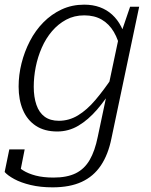

<svg xmlns="http://www.w3.org/2000/svg" viewBox="-37 -567 648 825"><path d="M383 21 475 -414 480 -415 522 -538H561L442 27Q428 97 396.5 144Q365 191 314 214.5Q263 238 189 238Q137 238 95 228Q53 218 24.5 202.5Q-4 187 -17 172L3 75H69L47 186Q41 184 36.5 179Q32 174 29.5 167.5Q27 161 26.5 152.5Q26 144 28 136Q40 151 62 165Q84 179 116.5 187.5Q149 196 193 196Q251 196 288.5 177.5Q326 159 348.5 120Q371 81 383 21ZM507 -386 481 -351Q472 -396 452 -430Q432 -464 400.5 -482.5Q369 -501 325 -501Q282 -501 247.5 -482.5Q213 -464 186.5 -433Q160 -402 142.5 -362Q125 -322 116.5 -279Q108 -236 108 -194Q108 -150 119.5 -116.5Q131 -83 155 -65.5Q179 -48 216 -48Q260 -48 298.5 -71.5Q337 -95 373 -137.5Q409 -180 446 -235L454 -199Q418 -140 380 -96Q342 -52 300 -27Q258 -2 209 -2Q154 -2 117 -26.5Q80 -51 61.5 -94.5Q43 -138 43 -195Q43 -245 55.5 -295Q68 -345 91.5 -390.5Q115 -436 149.5 -471Q184 -506 228 -526.5Q272 -547 325 -547Q362 -547 392 -536Q422 -525 445 -504Q468 -483 483.5 -453Q499 -423 507 -386Z"/></svg>

Font: Roboto Serif 20pt ExtraLight
Style: Italic
Weight: 250
Italic angle: -10°
Version: Version 1.007